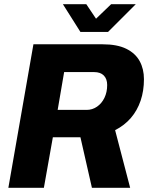

<svg xmlns="http://www.w3.org/2000/svg" viewBox="-20 -899 709 919"><path d="M20 0 140 -687H471Q541 -687 584.5 -665.5Q628 -644 648.5 -606.5Q669 -569 669 -520Q669 -464 653 -417Q637 -370 606.5 -334.5Q576 -299 531 -276L603 0H420L365 -242H233L190 0ZM256 -373H395Q422 -373 444.5 -388.5Q467 -404 480 -431Q493 -458 493 -492Q493 -521 477 -537.5Q461 -554 430 -554H287ZM630 -879 497 -746H365L281 -879H393L460 -779L409 -780L512 -879Z"/></svg>

Font: Archivo SemiCondensed ExtraBold
Style: Italic
Weight: 800
Width: 4
Italic angle: -10°
Designer: Hector Gatti
Foundry: Omnibus-Type
Version: Version 2.001